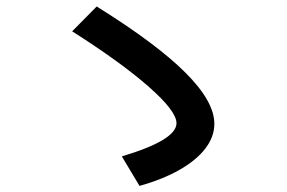

<svg xmlns="http://www.w3.org/2000/svg" viewBox="-20 -660 904 604"><path d="M535.2 -272.5Q535.2 -310.5 447.5 -387.5Q359.9 -464.4 207 -561.5L284.2 -639.6Q472.2 -522.5 563.2 -431.6Q654.3 -340.8 654.3 -270.5Q654.3 -230 626.2 -193.1Q598.1 -156.2 545.2 -126Q492.2 -95.7 418.9 -75.2L363.3 -168Q450.7 -194.3 492.9 -220.2Q535.2 -246.1 535.2 -272.5Z"/></svg>

Font: Pretendard GOV SemiBold
Style: Regular
Weight: 600
Designer: Base glyphs from Inter by Rasmus Andersson; Hangeul glyphs from Noto Sans CJK(Source Han Sans) by Jang Soo-young and Kan
Foundry: Kil Hyung-jin
Version: Version 1.309